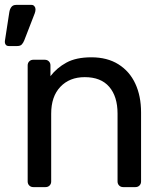

<svg xmlns="http://www.w3.org/2000/svg" viewBox="-39 -764 665 784"><path d="M-3 -576Q-12 -576 -16 -582Q-20 -588 -19 -597L-1 -714Q1 -727 7.5 -735.5Q14 -744 27 -744H90Q97 -744 101.5 -738.5Q106 -733 106 -726Q106 -718 103 -710L60 -599Q56 -589 50 -582.5Q44 -576 31 -576ZM97 0Q87 0 80.5 -6.5Q74 -13 74 -23V-497Q74 -507 80.5 -513.5Q87 -520 97 -520H144Q154 -520 160.5 -513.5Q167 -507 167 -497V-453Q193 -487 232.5 -508.5Q272 -530 334 -530Q399 -530 444.5 -501.5Q490 -473 513.5 -422.5Q537 -372 537 -305V-23Q537 -13 530.5 -6.5Q524 0 514 0H464Q454 0 447.5 -6.5Q441 -13 441 -23V-300Q441 -370 407 -409.5Q373 -449 307 -449Q245 -449 207.5 -409.5Q170 -370 170 -300V-23Q170 -13 163.5 -6.5Q157 0 147 0Z"/></svg>

Font: DVN-Rubik
Style: Regular
Weight: 400
Designer: Hubert and Fischer
Foundry: Hubert & Fischer
Version: Version 2.102